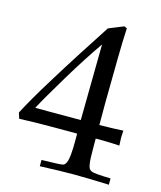

<svg xmlns="http://www.w3.org/2000/svg" viewBox="-106 -771 712 849"><g transform="rotate(15 250.0 -347.0)"><path d="M156.7 0V-28.8Q196.8 -29.8 217.5 -30.5Q238.3 -31.2 247.6 -32.5Q256.8 -33.7 259 -35.6Q261.2 -37.6 264.6 -41.5Q269 -46.9 272 -58.6Q274.9 -70.3 276.4 -85Q277.8 -99.6 278.3 -115.7Q278.8 -131.8 278.8 -146V-182.1H171.9Q84 -182.1 14.2 -179.2L5.9 -205.6Q24.4 -241.2 49.3 -284.2Q74.2 -327.1 106.4 -378.9Q152.8 -454.6 198.2 -525.4Q243.7 -596.2 289.6 -666.5Q293.5 -668 305.2 -672.9Q316.9 -677.7 329.1 -682.6Q341.3 -687.5 350.3 -691.2Q359.4 -694.8 358.4 -694.3L370.6 -688.5Q367.2 -629.9 366.2 -543.9Q365.2 -452.6 364.5 -403.3Q363.8 -354 363.8 -345.2V-244.1Q397.5 -244.6 424.1 -245.4Q450.7 -246.1 472.7 -247.6Q471.2 -223.6 471.2 -215.3L472.7 -179.2Q422.9 -182.1 388.7 -182.1H363.8V-149.4Q363.8 -119.1 364.5 -99.1Q365.2 -79.1 367.2 -66.4Q369.1 -53.7 372.8 -47.1Q376.5 -40.5 382.8 -37.6Q392.1 -33.2 414.3 -31.5Q436.5 -29.8 472.7 -28.8V0Q419.4 -2 379.2 -2.9Q338.9 -3.9 310.5 -3.9Q279.8 -3.9 241.9 -2.9Q204.1 -2 156.7 0ZM70.3 -244.1H278.8L283.2 -591.3Q256.3 -552.7 226.3 -506.3Q196.3 -460 162.6 -403.8Q96.2 -293.5 70.3 -244.1Z"/></g></svg>

Font: XB Kayhan
Style: Regular
Weight: 400
Designer: Behnam
Foundry: Irmug
Version: Version 7.300 2009